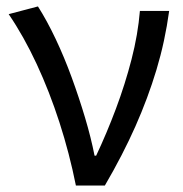

<svg xmlns="http://www.w3.org/2000/svg" viewBox="-20 -577 568 597"><path d="M216 0Q196 -100 165 -196Q134 -292 94 -378Q54 -464 7 -533L98 -557Q126 -513 153 -456Q180 -399 203 -336Q226 -273 244.5 -211Q263 -149 274 -93H279Q312 -163 340.5 -239Q369 -315 389 -392.5Q409 -470 415 -543H506Q493 -448 466.5 -360Q440 -272 401 -184Q362 -96 306 0Z"/></svg>

Font: Noto Sans HK
Style: Regular
Weight: 400
Designer: Ryoko NISHIZUKA 西塚涼子 (kana, bopomofo & ideographs); Paul D. Hunt (Latin, Greek & Cyrillic); Sandoll Communications 산돌커뮤니
Foundry: Adobe
Version: Version 2.004-H2;hotconv 1.0.118;makeotfexe 2.5.65603